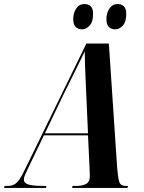

<svg xmlns="http://www.w3.org/2000/svg" viewBox="-77 -929 713 949"><path d="M-57 0 -54 -10H-39Q-22 -10 -9 -16Q4 -22 17 -39.5Q30 -57 47 -93L350 -714H461L502 -101Q506 -50 512.5 -30Q519 -10 544 -10H556L553 0H279L282 -10H303Q330 -10 348.5 -20Q367 -30 367 -58Q367 -65 366.5 -74Q366 -83 366 -92L358 -260H140L64 -102Q55 -83 48 -67.5Q41 -52 41 -41Q41 -24 63.5 -17Q86 -10 135 -10H153L150 0ZM237 -462 145 -270H358L349 -469Q348 -499 346 -538Q344 -577 343 -614Q342 -651 342 -675Q325 -639 298.5 -586Q272 -533 237 -462ZM493 -784Q473 -784 461 -796Q449 -808 449 -834Q449 -865 464 -887Q479 -909 504 -909Q524 -909 535.5 -897.5Q547 -886 547 -860Q547 -821 530 -802.5Q513 -784 493 -784ZM329 -784Q309 -784 297 -796Q285 -808 285 -834Q285 -865 299.5 -887Q314 -909 340 -909Q360 -909 371.5 -898Q383 -887 383 -861Q383 -821 366 -802.5Q349 -784 329 -784Z"/></svg>

Font: Noto Serif Display ExtraCondensed
Style: Bold Italic
Weight: 700
Width: 2
Italic angle: -12°
Designer: Monotype Design Team
Foundry: Monotype Imaging Inc.
Version: Version 2.009